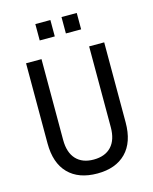

<svg xmlns="http://www.w3.org/2000/svg" viewBox="-122 -893 787 985"><g transform="rotate(-15 272.0 -400.5)"><path d="M162 -725V-812H242V-725ZM301 -725V-812H382V-725ZM272 11Q173 11 118.5 -44.5Q64 -100 64 -205V-630H146V-201Q146 -134 179 -98.5Q212 -63 272 -63Q333 -63 366 -98.5Q399 -134 399 -201V-630H479V-205Q479 -100 424.5 -44.5Q370 11 272 11Z"/></g></svg>

Font: Pragati Narrow
Style: Regular
Weight: 400
Designer: Hector Gatti, Marcela Romero, Pablo Cosgaya and Nicolas Silva
Foundry: Omnibus-Type
Version: Version 1.010; ttfautohint (v1.3)